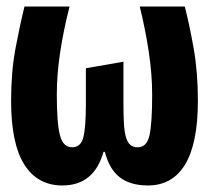

<svg xmlns="http://www.w3.org/2000/svg" viewBox="-20 -551 640 588"><path d="M358 -362V-239Q358 -199 359.5 -172.5Q361 -146 366 -130Q371 -114 379.5 -107Q388 -100 402 -100Q430 -100 438 -137.5Q446 -175 446 -261Q446 -324 435.5 -393Q425 -462 408 -531H546Q560 -476 573 -403.5Q586 -331 586 -242Q586 -112 547 -47.5Q508 17 433 17Q380 17 347.5 -7.5Q315 -32 301 -86H297Q268 17 171 17Q95 17 54.5 -47Q14 -111 14 -242Q14 -331 27.5 -403Q41 -475 55 -531H193Q175 -461 164.5 -392.5Q154 -324 154 -261Q154 -174 163.5 -137Q173 -100 201 -100Q227 -100 235 -129.5Q243 -159 243 -234V-342Z"/></svg>

Font: Qzxlaeiskcpccdgjqmyffctclhy
Style: Regular
Weight: 700
Monospace: yes
Designer: Carrois Corporate & Edenspiekermann
Foundry: Carrois Corporate GbR & Edenspiekermann AG
Version: Version 2.001